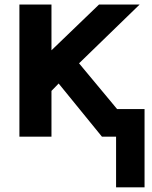

<svg xmlns="http://www.w3.org/2000/svg" viewBox="-20 -595 662 836"><path d="M485.4 -120.1H609.4V220.7H485.4ZM64.5 0V-575.2H204.1V-376L411.1 -575.2H587.9L324.2 -319.3L589.8 0H423.8L235.4 -231.4L204.1 -199.2V0Z"/></svg>

Font: Gothic A1 ExtraBold
Style: Regular
Weight: 800
Designer: HanYang I&C Co.,Ltd.
Foundry: HanYang I&C Co.,Ltd.
Version: Version 2.50